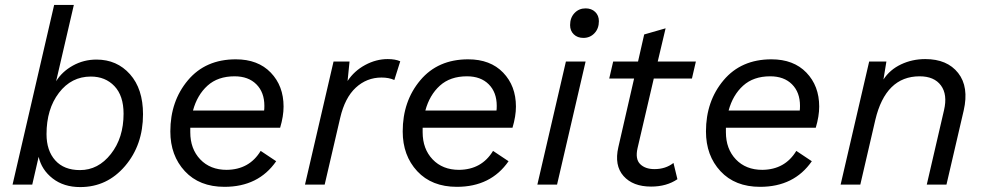

<svg xmlns="http://www.w3.org/2000/svg" viewBox="-20 -750 4004 780"><path d="M372 -508Q455 -508 508 -448.5Q561 -389 561 -286Q561 -161 488 -75.5Q415 10 306 10Q239 10 194 -25Q149 -60 137 -113L111 0H31L200 -730H280L208 -420Q232 -459 276 -483.5Q320 -508 372 -508ZM305 -59Q379 -59 430.5 -124.5Q482 -190 482 -288Q482 -361 445 -400Q408 -439 349 -439Q270 -439 219.5 -373Q169 -307 169 -205Q169 -138 204.5 -98.5Q240 -59 305 -59Z M1118 -231H753V-213Q753 -145 793.5 -102.5Q834 -60 901 -60Q993 -61 1039 -137L1102 -95Q1030 9 892 9Q790 9 731 -54.5Q672 -118 672 -216Q672 -339 743.5 -424Q815 -509 938 -509Q1028 -509 1080 -455Q1132 -401 1132 -317Q1132 -278 1118 -231ZM933 -440Q865 -440 823 -402Q781 -364 764 -301H1053Q1054 -307 1054 -320Q1054 -375 1021.5 -407.5Q989 -440 933 -440Z M1555 -510Q1586 -510 1606 -501L1582 -425Q1560 -435 1530 -435Q1470 -435 1425.5 -394Q1381 -353 1362 -271L1299 0H1219L1335 -500H1400L1392 -421Q1419 -462 1463.5 -486Q1508 -510 1555 -510Z M2062 -231H1697V-213Q1697 -145 1737.5 -102.5Q1778 -60 1845 -60Q1937 -61 1983 -137L2046 -95Q1974 9 1836 9Q1734 9 1675 -54.5Q1616 -118 1616 -216Q1616 -339 1687.5 -424Q1759 -509 1882 -509Q1972 -509 2024 -455Q2076 -401 2076 -317Q2076 -278 2062 -231ZM1877 -440Q1809 -440 1767 -402Q1725 -364 1708 -301H1997Q1998 -307 1998 -320Q1998 -375 1965.5 -407.5Q1933 -440 1877 -440Z M2350 -596Q2326 -596 2311 -610.5Q2296 -625 2296 -648Q2296 -678 2314 -697Q2332 -716 2359 -716Q2383 -716 2398 -701.5Q2413 -687 2413 -664Q2413 -634 2395 -615Q2377 -596 2350 -596ZM2359 -500 2243 0H2163L2279 -500Z M2636 -431 2570 -148Q2560 -104 2580.5 -83.5Q2601 -63 2639 -63Q2684 -63 2716 -88L2732 -22Q2688 8 2625 8Q2551 8 2513 -35Q2475 -78 2492 -152L2556 -431H2455L2471 -500H2572L2597 -610L2684 -635L2652 -500H2807L2791 -431Z M3294 -231H2929V-213Q2929 -145 2969.5 -102.5Q3010 -60 3077 -60Q3169 -61 3215 -137L3278 -95Q3206 9 3068 9Q2966 9 2907 -54.5Q2848 -118 2848 -216Q2848 -339 2919.5 -424Q2991 -509 3114 -509Q3204 -509 3256 -455Q3308 -401 3308 -317Q3308 -278 3294 -231ZM3109 -440Q3041 -440 2999 -402Q2957 -364 2940 -301H3229Q3230 -307 3230 -320Q3230 -375 3197.5 -407.5Q3165 -440 3109 -440Z M3739 -510Q3828 -510 3872.5 -453.5Q3917 -397 3895 -301L3825 0H3745L3815 -302Q3830 -366 3802.5 -403Q3775 -440 3716 -440Q3578 -440 3536 -263L3475 0H3395L3511 -500H3581L3569 -427Q3595 -467 3640.5 -488.5Q3686 -510 3739 -510Z"/></svg>

Font: Elaine Sans
Style: Italic
Weight: 400
Italic angle: -13°
Designer: Wei Huang
Foundry: Wei Huang
Version: Version 2.001;December 24, 2019;FontCreator 12.0.0.2547 64-b